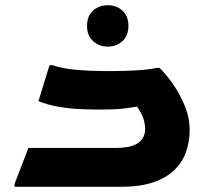

<svg xmlns="http://www.w3.org/2000/svg" viewBox="-20 -715 800 735"><path d="M35.6 -10.8 88.8 -148.7H422.1Q464.6 -148.7 489.1 -157.8Q513.7 -166.8 524.6 -183.4Q535.6 -199.9 535.6 -220.7Q535.6 -250.3 521.9 -277.9Q508.3 -305.4 490.7 -323.8L563.5 -319.3Q521.6 -309.8 491.6 -304.8Q461.7 -299.9 435.8 -297.8Q410 -295.8 379.6 -295.8H340.8Q311.3 -295.8 273.7 -298.1Q236.2 -300.4 198.4 -307.4Q160.6 -314.4 127.2 -327.8L169.6 -465.4H180.4Q223.2 -451.5 276 -447.3Q328.8 -443 378.4 -443H410.4Q457.8 -443 503.5 -445.7Q549.2 -448.4 579.2 -455H591.2Q616.9 -429.6 643.1 -391.7Q669.3 -353.7 687.7 -309Q706 -264.2 706 -216.9Q706 -173.7 692.6 -134.7Q679.2 -95.7 649 -65.4Q618.7 -35.1 568.1 -17.6Q517.5 0 443.8 0H35.6ZM392.4 -536.6Q359.6 -536.6 336.4 -557.6Q313.2 -578.5 313.2 -615.8Q313.2 -653.8 336.4 -674.4Q359.6 -695 392.4 -695Q425.9 -695 448.8 -674.4Q471.6 -653.8 471.6 -615.8Q471.6 -578.5 448.8 -557.6Q425.9 -536.6 392.4 -536.6Z"/></svg>

Font: Kufam
Style: Italic
Weight: 400
Italic angle: -11°
Designer: Artur Schmal
Foundry: Original Type
Version: Version 1.301; ttfautohint (v1.8.3)